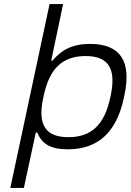

<svg xmlns="http://www.w3.org/2000/svg" viewBox="-20 -729 646 949"><path d="M592 -244 595 -259C631 -426 575 -512 425 -512C337 -512 284 -482 239 -429H233L292 -709H225L31 200H98L157 -74H164C186 -20 227 9 315 9C465 9 556 -76 592 -244ZM194 -247 196 -256C224 -388 287 -452 403 -452C518 -452 555 -388 527 -256L525 -247C497 -114 433 -51 318 -51C203 -51 165 -114 194 -247Z"/></svg>

Font: LT Wave Mono Light
Style: Italic
Weight: 300
Designer: Daniel Lyons
Version: Version 2.5 (Glyphs App)